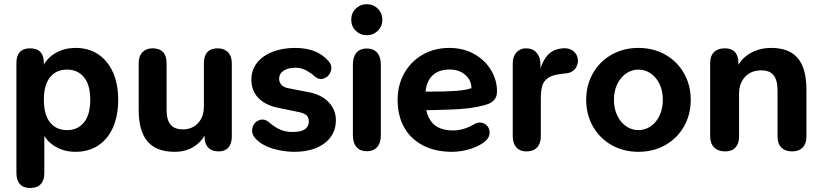

<svg xmlns="http://www.w3.org/2000/svg" viewBox="-20 -736 4043 944"><path d="M60.7 114.8V-426.8Q60.7 -461.9 77.6 -480.2Q94.4 -498.4 127.7 -498.4Q161.8 -498.4 178.8 -480.2Q195.7 -461.9 195.7 -426.8V-355.4L184.7 -391.5Q199.3 -440.5 245.3 -470.5Q291.3 -500.4 351.7 -500.4Q415.4 -500.4 462.4 -469.3Q509.3 -438.2 535.2 -380.9Q561.1 -323.6 561.1 -245.4Q561.1 -167.2 535.6 -109.5Q510.1 -51.8 462.8 -20.7Q415.4 10.4 351.7 10.4Q292.5 10.4 247.1 -18.4Q201.7 -47.1 185.9 -94.5H197.9V114.8Q197.9 150.1 180.4 169.2Q162.8 188.4 128.9 188.4Q95 188.4 77.9 169.2Q60.7 150.1 60.7 114.8ZM423.7 -245.4Q423.7 -318.9 392.9 -356.3Q362.2 -393.8 309.7 -393.8Q256.4 -393.8 226.1 -356.3Q195.7 -318.9 195.7 -245.4Q195.7 -171.9 226.1 -134.1Q256.4 -96.3 309.7 -96.3Q362.2 -96.3 392.9 -134.1Q423.7 -171.9 423.7 -245.4Z M661.9 -195.1V-425.8Q661.9 -460.3 680.6 -479.4Q699.2 -498.4 730.1 -498.4Q764.2 -498.4 781.7 -479.8Q799.1 -461.1 799.1 -425.8V-193.5Q799.1 -146.4 818.7 -123.1Q838.2 -99.9 878.7 -99.9Q925 -99.9 953.8 -130.8Q982.5 -161.7 982.5 -212.6V-425.8Q982.5 -461.1 999.6 -479.8Q1016.6 -498.4 1050.7 -498.4Q1081.6 -498.4 1100.7 -479.4Q1119.7 -460.3 1119.7 -425.8V-64Q1119.7 -29.7 1102.9 -10.6Q1086 8.4 1055.3 8.4Q1022 8.4 1004 -10.2Q985.9 -28.9 985.9 -64V-134.3L1000.5 -98.1Q978.9 -45.7 937.4 -17.7Q896 10.4 839.2 10.4Q748.6 10.4 705.2 -40.7Q661.9 -91.8 661.9 -195.1Z M1239.8 -51.3Q1214.7 -75.4 1220.6 -104.3Q1226.5 -133.1 1252.2 -144.3Q1277.8 -155.4 1301.9 -135.2Q1335.3 -107 1361.6 -97.1Q1387.9 -87.1 1417.5 -87.1Q1460.2 -87.1 1479.3 -100.6Q1498.5 -114.1 1498.5 -139Q1498.5 -158.6 1487 -169.1Q1475.5 -179.7 1448.2 -185.1L1346.2 -206.2Q1283.4 -219.4 1249.6 -255Q1215.9 -290.6 1215.9 -345Q1215.9 -391.6 1243.6 -426.9Q1271.4 -462.2 1320.2 -481.3Q1369 -500.4 1431.7 -500.4Q1481.8 -500.4 1522.7 -485.8Q1563.6 -471.1 1594.6 -436.3Q1615.1 -413.6 1607 -387.1Q1598.9 -360.5 1573.9 -350.7Q1549 -340.8 1525.6 -361.8Q1513.8 -373 1504.1 -378.4Q1485.7 -391.4 1468.7 -397.3Q1451.7 -403.1 1434.5 -403.1Q1396.6 -403.1 1374.5 -388.4Q1352.3 -373.7 1352.3 -348.8Q1352.3 -332.2 1363.3 -319.5Q1374.3 -306.7 1398.2 -302.1L1499.4 -282.5Q1562 -270.1 1596.7 -232.8Q1631.4 -195.5 1631.4 -144.9Q1631.4 -96.6 1605 -61.1Q1578.6 -25.6 1530.2 -6.8Q1481.8 12 1418.1 10.4Q1368.8 8.8 1320 -5.6Q1271.2 -20 1239.8 -51.3Z M1715.1 -70V-419.4Q1715.1 -456.9 1733 -477.3Q1750.8 -497.6 1783.3 -497.6Q1815.8 -497.6 1834.1 -477.3Q1852.4 -456.9 1852.4 -419.4V-70Q1852.4 -33.3 1834.2 -12.8Q1816.1 7.6 1783.4 7.6Q1750.7 7.6 1732.9 -12.8Q1715.1 -33.3 1715.1 -70ZM1706.9 -639Q1706.9 -671.8 1729.4 -693.7Q1751.9 -715.5 1783.3 -715.5Q1814.8 -715.5 1837.3 -693.7Q1859.8 -671.8 1859.8 -639Q1859.8 -606.2 1837.3 -584.4Q1814.8 -562.7 1783.3 -562.7Q1751.9 -562.7 1729.4 -584.4Q1706.9 -606.2 1706.9 -639Z M1935 -244.8Q1935 -318.8 1968.2 -377Q2001.4 -435.2 2059.1 -467.8Q2116.9 -500.4 2188.9 -500.4Q2257.7 -500.4 2311.4 -470.4Q2365 -440.4 2394.3 -391Q2423.6 -341.7 2423.6 -287.5Q2423.6 -262.8 2412.7 -248.4Q2401.7 -234 2384.1 -226.5Q2366.5 -219 2337.8 -213L2323.8 -210Q2286.4 -202.8 2241.2 -199.8Q2196 -196.8 2118.8 -195Q2086.5 -194.8 2050.7 -194L2054.2 -285.5H2084.9Q2171.9 -285.5 2224.3 -289.2Q2276.7 -292.8 2314.5 -308.4L2297.9 -295.2Q2300.1 -338.7 2269.2 -366.5Q2238.2 -394.2 2190.9 -394.2Q2132.9 -394.2 2102 -360.5Q2071.2 -326.8 2071.2 -260.6V-247.3Q2071.2 -192.4 2087.9 -158.5Q2104.7 -124.6 2134.7 -109.6Q2164.6 -94.6 2207.2 -94.6Q2232.6 -94.6 2258.3 -102Q2283.9 -109.4 2309.9 -124.4Q2337.9 -141.1 2362.5 -127.1Q2387 -113.1 2387.2 -84.2Q2387.4 -55.3 2354.9 -33.2Q2325.3 -13 2284.9 -1.4Q2244.4 10.2 2202.7 10.4Q2120.9 10.6 2060.2 -20.8Q1999.5 -52.2 1967.2 -109.7Q1935 -167.2 1935 -244.8Z M2501 -65.8V-425.4Q2501 -459.1 2519.5 -478.8Q2538 -498.4 2566.4 -498.4Q2599.5 -498.4 2618.3 -476.6Q2637.2 -454.8 2637.2 -418.9V-363H2626.4Q2640.5 -424 2668.1 -459.5Q2695.6 -494.9 2749.8 -498.8Q2778.3 -500.4 2798.2 -485.4Q2818.1 -470.3 2821.3 -444.1Q2823.7 -418.6 2808.3 -398.5Q2793 -378.3 2763.1 -375.1L2743.1 -373.1Q2698.4 -368.5 2676.1 -353.7Q2653.8 -339 2646.4 -315Q2639 -291 2639 -250.1V-65.8Q2639 -30.5 2620.6 -11.1Q2602.3 8.4 2567.4 8.4Q2536.3 8.4 2518.6 -11.5Q2501 -31.3 2501 -65.8Z M2862.1 -245.4Q2862.1 -317.4 2895.3 -375.7Q2928.4 -434 2987 -467.2Q3045.7 -500.4 3119.1 -500.4Q3192.5 -500.4 3251.2 -467.2Q3309.8 -434 3342.9 -375.7Q3376.1 -317.4 3376.1 -245.4Q3376.1 -172.6 3342.9 -114.3Q3309.8 -56 3251.2 -22.8Q3192.5 10.4 3119.1 10.4Q3045.7 10.4 2987 -22.8Q2928.4 -56 2895.3 -114.3Q2862.1 -172.6 2862.1 -245.4ZM3238.9 -245.4Q3238.9 -289.3 3222.7 -323Q3206.5 -356.6 3179.2 -375.2Q3151.8 -393.8 3119.1 -393.8Q3086.3 -393.8 3059 -375.2Q3031.7 -356.6 3015.1 -323Q2998.5 -289.3 2998.5 -245.4Q2998.5 -201.5 3015.1 -167.4Q3031.7 -133.4 3059 -114.8Q3086.3 -96.3 3119.1 -96.3Q3151.8 -96.3 3179.2 -114.8Q3206.5 -133.4 3222.7 -167.4Q3238.9 -201.5 3238.9 -245.4Z M3471.7 -64.6V-426.8Q3471.7 -461.1 3490.5 -479.8Q3509.4 -498.4 3543.5 -498.4Q3576.6 -498.4 3593.4 -480.2Q3610.3 -461.9 3610.3 -426.8V-365.8L3599.3 -395.9Q3621.1 -446.1 3667.1 -473.3Q3713.1 -500.4 3771.9 -500.4Q3859.9 -500.4 3902.4 -450.1Q3944.9 -399.8 3944.9 -295.7V-64.6Q3944.9 -29.9 3926.5 -10.8Q3908.1 8.4 3874.3 8.4Q3840.4 8.4 3821.6 -10.8Q3802.9 -29.9 3802.9 -64.6V-289.3Q3802.9 -342.2 3783.4 -366.2Q3764 -390.1 3723.5 -390.1Q3673.2 -390.1 3643.4 -358.4Q3613.7 -326.7 3613.7 -274.4V-64.6Q3613.7 -29.9 3596.2 -10.8Q3578.8 8.4 3544.7 8.4Q3510.8 8.4 3491.2 -11.2Q3471.7 -30.7 3471.7 -64.6Z"/></svg>

Font: SN Pro Thin
Style: Regular
Weight: 200
Designer: Tobias Whetton
Foundry: Supernotes
Version: Version 1.003;Glyphs 3.3 (3324)